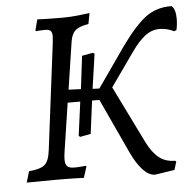

<svg xmlns="http://www.w3.org/2000/svg" viewBox="-49 -696 774 760"><g transform="rotate(-5 338.0 -316.0)"><path d="M676 -593Q676 -571 671 -549L662 -545Q633 -559 605 -559Q573 -559 546.5 -538.5Q520 -518 492 -478L398 -345L510 -117Q531 -75 557 -54.5Q583 -34 620 -34L625 -31L615 2L537 14Q513 14 489 -11.5Q465 -37 444 -82L343 -300H314L297 -169L255 -161L249 -165L267 -300H217L188 -109Q185 -90 185 -77Q185 -57 193.5 -49.5Q202 -42 221 -42Q237 -42 251.5 -43.5Q266 -45 267 -45L269 -42L255 2Q252 2 224 1Q196 0 140 0L28 1L41 -43Q87 -47 104 -62Q121 -77 126 -119L179 -542Q181 -562 181 -567Q181 -583 174.5 -589Q168 -595 152 -595Q140 -595 130 -594Q120 -593 116 -593L115 -597L126 -639Q128 -639 153 -638Q178 -637 229 -637Q256 -637 289 -640.5Q322 -644 334 -646L326 -603Q289 -597 274 -584Q259 -571 254 -542L225 -351L274 -349L290 -480L333 -488L340 -484L320 -346L347 -345L456 -501Q513 -581 556.5 -613.5Q600 -646 660 -645Q676 -632 676 -593Z"/></g></svg>

Font: Alegreya SC
Style: Italic
Weight: 400
Italic angle: -7°
Designer: Juan Pablo del Peral
Foundry: Huerta Tipografica
Version: Version 2.007; ttfautohint (v1.6)